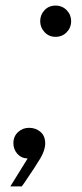

<svg xmlns="http://www.w3.org/2000/svg" viewBox="-20 -560 295 688"><path d="M179 -428Q155 -428 139.5 -445Q124 -462 124 -484Q124 -507 139.5 -523.5Q155 -540 179 -540Q203 -540 219 -523.5Q235 -507 235 -484Q235 -461 219 -444.5Q203 -428 179 -428ZM17 108 79 8Q56 7 42 -9Q28 -25 28 -47Q28 -71 44.5 -86.5Q61 -102 84 -102Q108 -102 125 -87.5Q142 -73 142 -46Q142 -22 124.5 7.5Q107 37 68 94L58 108Z"/></svg>

Font: Be Vietnam Pro Light
Style: Italic
Weight: 300
Italic angle: -12°
Designer: Lam Bao, Tony Le, Vietanh Nguyen
Foundry: Yellow Type Foundry
Version: Version 1.002; ttfautohint (v1.8.3)